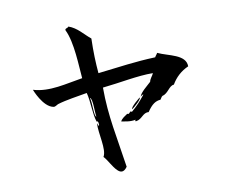

<svg xmlns="http://www.w3.org/2000/svg" viewBox="-84 -834 1169 999"><g transform="rotate(-10 500.0 -334.5)"><path d="M639 -302C639 -302 584 -259 591 -249C602 -256 646 -295 639 -302ZM916 -418C916 -482 823 -489 769 -515C765 -507 759 -502 755 -494C647 -490 565 -477 450 -464C445 -522 443 -576 445 -648C410 -676 384 -714 338 -730C334 -722 317 -724 320 -713C354 -645 356 -515 362 -453C277 -440 184 -412 99 -438C99 -438 135 -342 189 -332C200 -330 207 -339 216 -342C262 -356 323 -364 372 -373C385 -327 382 -260 397 -217C405 -225 410 -196 404 -193L397 -209C394 -153 422 -67 400 -30C417 -14 436 28 458 49C474 65 491 68 510 41C487 -119 460 -233 460 -386C550 -395 648 -416 729 -415C723 -400 711 -391 707 -373C686 -353 652 -328 645 -305C645 -305 656 -316 661 -314C634 -280 619 -263 586 -235C578 -249 572 -220 561 -230C547 -220 531 -212 523 -196C538 -194 568 -185 598 -192C598 -192 591 -182 601 -184C633 -189 641 -222 672 -219C698 -258 718 -270 744 -272C749 -278 751 -286 758 -290C789 -297 800 -336 826 -337C847 -373 876 -400 916 -418ZM400 -243C387 -248 393 -316 384 -345C399 -339 395 -272 400 -243Z"/></g></svg>

Font: Yuji Syuku Std R
Style: Regular
Weight: 400
Designer: Kataoka Yuji
Foundry: Kinuta Font Factory
Version: Version 3.000;hotconv 1.0.111;makeotfexe 2.5.65597